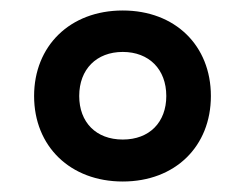

<svg xmlns="http://www.w3.org/2000/svg" viewBox="-20 -795 468 366"><path d="M214 -449C314 -449 382 -516 382 -612C382 -708 314 -775 214 -775C113 -775 45 -707 45 -612C45 -516 114 -449 214 -449ZM214 -529C163 -529 131 -562 131 -612C131 -663 164 -696 214 -696C264 -696 297 -663 297 -612C297 -562 265 -529 214 -529Z"/></svg>

Font: Noto Sans Tamil UI SemiBold
Style: Regular
Weight: 600
Designer: Jelle Bosma - Monotype Design Team
Foundry: Monotype Imaging Inc.
Version: Version 2.004